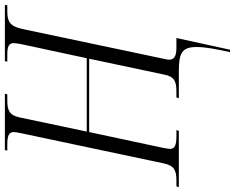

<svg xmlns="http://www.w3.org/2000/svg" viewBox="-129 -646 964 788"><g transform="rotate(-90 353.0 -252.0)"><path d="M533 210H543L591 -10H553C523 -10 502 -15 502 -40C502 -48 505 -57 507 -68L628 -642C639 -695 661 -704 701 -704H725L727 -714H496L494 -704H522C555 -704 570 -698 570 -678C570 -669 568 -659 565 -643L508 -378H207L265 -653C274 -697 296 -704 336 -704H360L362 -714H131L129 -704H155C190 -704 205 -697 205 -678C205 -672 203 -659 200 -646L76 -60C67 -19 47 -10 7 -10H-18L-21 0H210L213 -10H187C153 -10 136 -16 136 -36C136 -44 139 -54 140 -64L205 -368H506L441 -61C433 -18 412 -10 373 -10H347L344 0H456C531 0 554 14 554 73C554 109 546 150 533 210Z"/></g></svg>

Font: Noto Serif Display Condensed Light
Style: Italic
Weight: 300
Width: 3
Italic angle: -12°
Designer: Monotype Design Team
Foundry: Monotype Imaging Inc.
Version: Version 2.009